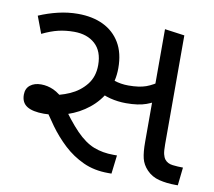

<svg xmlns="http://www.w3.org/2000/svg" viewBox="-70 -683 851 764"><g transform="rotate(10 355.5 -301.5)"><path d="M413 0Q357 0 312.5 -20.5Q268 -41 232.5 -74Q197 -107 168.5 -146.5Q140 -186 116 -225L127 -265Q170 -270 209.5 -287.5Q249 -305 274.5 -337Q300 -369 300 -416Q300 -472 268 -501Q236 -530 183 -530Q149 -530 119.5 -523Q90 -516 55 -499L29 -568Q66 -584 106 -593.5Q146 -603 186 -603Q245 -603 288.5 -582Q332 -561 356.5 -520Q381 -479 381 -418Q381 -364 358.5 -321.5Q336 -279 298.5 -249Q261 -219 214.5 -203.5Q168 -188 121 -188Q75 -188 52 -202.5Q29 -217 29 -249Q29 -274 46 -287.5Q63 -301 90 -301Q116 -301 140.5 -290Q165 -279 199 -246H186Q233 -178 269.5 -140.5Q306 -103 342 -89Q378 -75 422 -75H436L427 0ZM435 -286Q402 -286 370.5 -294Q339 -302 316 -318L325 -389Q346 -376 373.5 -366.5Q401 -357 432 -357Q476 -357 503.5 -367Q531 -377 562 -400L577 -329Q548 -309 516.5 -297.5Q485 -286 435 -286ZM685 0Q650 0 619.5 -7.5Q589 -15 568 -37Q549 -57 543 -81.5Q537 -106 537 -148V-603L617 -592V-152Q617 -125 620 -112.5Q623 -100 629 -92Q640 -78 661 -75.5Q682 -73 703 -73L695 0Z"/></g></svg>

Font: lguzrati25
Style: Book
Weight: 400
Designer: Jelle Bosma - Monotype Design Team, Universal Thirst
Foundry: Monotype Imaging Inc.
Version: Version 2.106